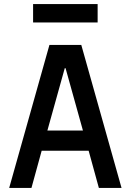

<svg xmlns="http://www.w3.org/2000/svg" viewBox="-20 -920 640 940"><path d="M134 0 184 -182H414L464 0H575L378 -700H222L25 0ZM212 -281 297 -586H301L386 -281ZM142 -810H458V-900H142Z"/></svg>

Font: CommitMono
Style: 600Regular
Weight: 600
Monospace: yes
Designer: Eigil Nikolajsen
Foundry: Eigil Nikolajsen
Version: Version 1.143